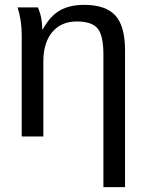

<svg xmlns="http://www.w3.org/2000/svg" viewBox="-20 -558 596 785"><path d="M491.2 207H402.8V-335Q402.8 -412.1 379.4 -441.2Q356 -470.2 293.9 -470.2Q230 -470.2 193.6 -426.8Q157.2 -383.3 157.2 -306.2V0H68.8V-416Q68.8 -474.1 51.8 -527.8H134.8Q152.8 -487.8 152.8 -438H154.8Q184.6 -492.2 224.4 -515.1Q264.2 -538.1 324.2 -538.1Q412.1 -538.1 451.7 -494.6Q491.2 -451.2 491.2 -352.1Z"/></svg>

Font: Libra Sans Modern
Style: Regular
Weight: 400
Foundry: Stefan Peev, Context Ltd
Version: Version 1.000